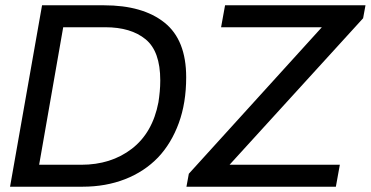

<svg xmlns="http://www.w3.org/2000/svg" viewBox="-20 -706 1402 726"><path d="M18 0 139 -686H373Q520 -686 602 -620.5Q684 -555 684 -414Q684 -317 656 -240.5Q628 -164 578 -111Q526 -57 453 -28.5Q380 0 292 0ZM128 -83H287Q400 -83 478.5 -143.5Q557 -204 579 -319Q582 -338 584 -359Q586 -380 586 -402Q586 -512 530.5 -557.5Q475 -603 378 -603H219ZM685 0 694 -49 1197 -603H816L831 -686H1362L1353 -637L848 -83H1265L1250 0Z"/></svg>

Font: Archivo VF Beta
Style: Italic
Weight: 400
Italic angle: -10°
Designer: Hector Gatti
Foundry: Omnibus-Type
Version: Version 1.002